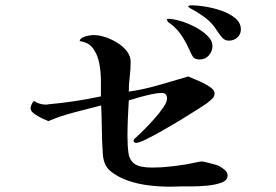

<svg xmlns="http://www.w3.org/2000/svg" viewBox="-20 -774 1040 723"><path d="M837 -113Q837 -95 814.5 -86.5Q792 -78 760.5 -75Q729 -72 700.5 -72Q672 -72 660 -72Q650 -72 640.5 -71.5Q631 -71 620 -71Q580 -71 539.5 -76Q499 -81 461 -94Q422 -108 395.5 -130Q369 -152 367 -197Q364 -240 363.5 -287Q363 -334 361 -377Q312 -364 260.5 -351Q209 -338 162 -318Q154 -321 138 -328.5Q122 -336 108.5 -346Q95 -356 95 -365Q95 -372 99 -381Q103 -390 108 -394Q128 -380 154 -380Q158 -380 160 -381Q261 -390 360 -411Q360 -435 360 -468.5Q360 -502 354 -534.5Q348 -567 331 -591Q314 -615 280 -619Q281 -628 291.5 -633Q302 -638 314.5 -640Q327 -642 333 -642Q352 -642 375.5 -634.5Q399 -627 421 -613.5Q443 -600 457.5 -581.5Q472 -563 472 -541Q472 -513 468.5 -485Q465 -457 465 -429Q521 -437 577.5 -453.5Q634 -470 689 -486Q697 -482 713.5 -475.5Q730 -469 747 -460.5Q764 -452 776 -442.5Q788 -433 788 -422Q788 -410 778 -401Q768 -392 759 -385Q749 -378 721.5 -360.5Q694 -343 659.5 -322Q625 -301 590.5 -281.5Q556 -262 529.5 -249Q503 -236 493 -236Q490 -236 486.5 -237.5Q483 -239 483 -243Q483 -248 487 -252Q491 -256 494 -258Q504 -267 522.5 -285.5Q541 -304 561 -326.5Q581 -349 595 -369.5Q609 -390 609 -403Q609 -424 589 -424Q573 -424 550 -419Q527 -414 504 -407.5Q481 -401 465 -396Q463 -365 461.5 -329.5Q460 -294 460 -262Q460 -223 464 -196.5Q468 -170 487.5 -156.5Q507 -143 553 -143Q585 -143 617 -146.5Q649 -150 681 -155Q687 -156 699 -158.5Q711 -161 723 -163.5Q735 -166 739 -166Q744 -166 758.5 -162.5Q773 -159 787.5 -155Q802 -151 806 -148Q816 -143 826.5 -134Q837 -125 837 -113ZM780 -601Q780 -581 766.5 -565.5Q753 -550 732 -550Q713 -550 706 -561Q699 -572 693 -587Q683 -610 668.5 -633Q654 -656 636 -673Q631 -678 624.5 -682.5Q618 -687 612 -692Q611 -694 610 -696.5Q609 -699 608 -700Q608 -702 611 -702.5Q614 -703 615 -703Q632 -703 659.5 -695Q687 -687 714.5 -672.5Q742 -658 761 -639.5Q780 -621 780 -601ZM887 -663Q887 -645 874 -633Q861 -621 842 -621Q827 -621 817.5 -631.5Q808 -642 800 -654Q781 -686 754.5 -706Q728 -726 696 -743Q693 -745 688 -750Q690 -753 695.5 -753.5Q701 -754 704 -754Q723 -754 753.5 -749Q784 -744 814.5 -733.5Q845 -723 866 -705.5Q887 -688 887 -663Z"/></svg>

Font: Kaisei HarunoUmi Medium
Style: Regular
Weight: 500
Designer: Font-Kai, 金井和夫
Foundry: KAZUO KANAI
Version: Version 5.003